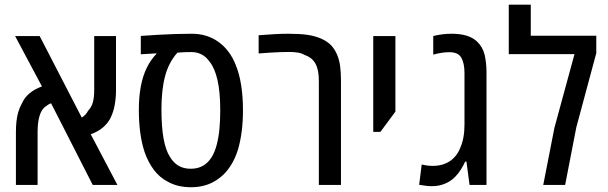

<svg xmlns="http://www.w3.org/2000/svg" viewBox="-20 -783 2574 813"><path d="M47.4 0V-223.1Q47.4 -247.6 49.6 -268.3Q51.8 -289.1 57.1 -307.9Q62.5 -326.7 72.8 -345.2Q84 -370.6 105.7 -388.4Q127.4 -406.2 157.7 -417L43.9 -630.4H147.9L326.2 -285.2Q335 -290.5 341.6 -297.6Q348.1 -304.7 353 -314Q367.2 -328.6 373 -349.1Q378.9 -369.6 378.9 -401.4V-630.4H471.2V-401.4Q471.2 -369.1 465.8 -338.9Q460.4 -308.6 447.8 -283.2Q437.5 -262.2 416.5 -243.9Q395.5 -225.6 364.3 -214.4L477.1 0H372.6L196.3 -345.7Q183.1 -340.8 169.9 -329.8Q156.7 -318.8 149.4 -298.3Q139.2 -269.5 139.2 -223.6V0Z M788.6 9.8Q731.9 9.8 690.4 -13.7Q656.2 -31.2 632.1 -63Q607.9 -94.7 592.3 -139.2Q580.1 -175.8 574 -220.7Q567.9 -265.6 567.9 -317.9Q567.9 -372.6 576.2 -416.7Q584.5 -460.9 601.1 -495.1Q617.7 -529.3 642.1 -554.7L643.6 -557.1L576.2 -553.2V-630.9Q614.7 -633.8 650.6 -635.7Q686.5 -637.7 721.4 -638.9Q756.3 -640.1 792 -640.1Q824.2 -640.1 852.3 -631.6Q880.4 -623 903.8 -606.4Q927.2 -590.3 946.5 -565.2Q965.8 -540 979 -505.9Q993.7 -469.7 1001.2 -421.9Q1008.8 -374 1008.8 -315.9Q1008.8 -267.6 1003.4 -226.1Q998 -184.6 987.8 -149.9Q974.6 -107.4 952.9 -75.7Q931.2 -43.9 901.9 -23.9Q855 9.8 788.6 9.8ZM787.6 -68.4Q816.9 -68.4 839.1 -80.8Q861.3 -93.3 877 -118.7Q889.6 -139.6 897.7 -170.2Q905.8 -200.7 909.2 -237.5Q912.6 -274.4 912.6 -314.9Q912.6 -393.6 900.9 -444.3Q889.2 -495.1 867.7 -521.5Q853 -542.5 833.5 -552.5Q814 -562.5 791.5 -562.5Q773.9 -562.5 760 -562Q746.1 -561.5 731.4 -560.1Q694.8 -519.5 679.2 -461.2Q663.6 -402.8 663.6 -320.8Q663.6 -246.1 672.6 -196.3Q681.6 -146.5 699.7 -118.7Q714.8 -93.3 736.6 -80.8Q758.3 -68.4 787.6 -68.4Z M1330.1 0V-441.4Q1330.1 -488.3 1315.4 -514.2Q1300.8 -540 1269.5 -550.3Q1257.8 -557.6 1241.5 -560.3Q1225.1 -563 1205.6 -563Q1189.5 -563 1166 -562.3Q1142.6 -561.5 1118.2 -559.8Q1093.8 -558.1 1075.2 -556.6V-633.8Q1110.8 -636.7 1142.1 -638.4Q1173.3 -640.1 1199.7 -640.1Q1250 -640.1 1281.5 -635.5Q1313 -630.9 1338.4 -620.1Q1363.3 -609.4 1379.9 -593.3Q1396.5 -577.1 1407.2 -551.8Q1416.5 -530.3 1420.2 -503.2Q1423.8 -476.1 1423.8 -441.4V0Z M1560.5 -224.6V-630.4H1654.3V-310.5L1590.8 -224.6Z M1808.6 5.4Q1796.4 5.4 1783.2 3.7Q1770 2 1754.9 -0.5L1765.6 -86.4Q1774.9 -84 1787.4 -82.3Q1799.8 -80.6 1812 -80.6Q1855 -80.6 1884.8 -100.6Q1914.6 -120.6 1928.7 -156.7Q1937.5 -176.3 1942.1 -200.7Q1946.8 -225.1 1946.8 -254.9V-474.1Q1946.8 -514.6 1933.6 -538.3Q1920.4 -562 1883.3 -562Q1868.2 -562 1851.3 -559.6Q1834.5 -557.1 1814.5 -551.8V-630.4Q1853 -640.1 1892.6 -640.1Q1929.2 -640.1 1956.1 -631.8Q1982.9 -623.5 2000 -606.9Q2023.9 -584.5 2032 -551.3Q2040 -518.1 2040 -475.6V0H1968.3L1955.1 -98.6H1949.7Q1941.9 -81.5 1930.9 -64.2Q1919.9 -46.9 1907.7 -34.7Q1890.6 -16.6 1865 -5.6Q1839.4 5.4 1808.6 5.4Z M2280.3 0 2327.6 -241.7 2412.6 -553.7H2134.3V-763.2H2227.5V-631.8H2504.9V-558.1L2420.4 -244.1L2373 0Z"/></svg>

Font: Open Sans SemiCondensed Medium
Style: Regular
Weight: 500
Width: 4
Designer: Monotype Design Team
Foundry: Monotype Imaging Inc.
Version: Version 3.000